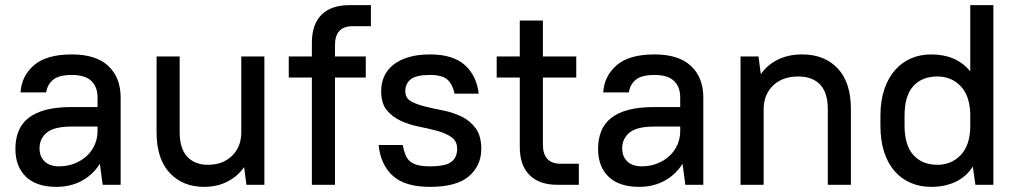

<svg xmlns="http://www.w3.org/2000/svg" viewBox="-20 -720 3965 748"><path d="M200 8Q122 8 81 -31.5Q40 -71 40 -140Q40 -178 52 -208.5Q64 -239 90.5 -260Q117 -281 158.5 -292Q200 -303 260 -303H360V-340Q360 -382 335.5 -405Q311 -428 260 -428Q209 -428 186.5 -409Q164 -390 160 -360H60Q64 -424 112.5 -466Q161 -508 260 -508Q354 -508 402 -463Q450 -418 450 -340V0H380L369 -82Q342 -39 298.5 -15.5Q255 8 200 8ZM210 -72Q243 -72 270.5 -83Q298 -94 318 -112.5Q338 -131 349 -156Q360 -181 360 -209V-227H260Q191 -227 162.5 -203.5Q134 -180 134 -142Q134 -110 154 -91Q174 -72 210 -72Z M775 8Q692 8 641 -46.5Q590 -101 590 -205V-500H680V-205Q680 -141 709.5 -109.5Q739 -78 790 -78Q847 -78 882.5 -111.5Q918 -145 920 -199V-500H1010V0H940L931 -69Q905 -32 865 -12Q825 8 775 8Z M1105 -500H1195V-553Q1195 -625 1232.5 -662.5Q1270 -700 1342 -700H1425V-618H1354Q1285 -618 1285 -544V-500H1405V-418H1285V0H1195V-418H1105Z M1655 8Q1558 8 1510.5 -35Q1463 -78 1455 -155H1549Q1553 -133 1559.5 -117Q1566 -101 1578 -91Q1590 -81 1609 -76.5Q1628 -72 1655 -72Q1716 -72 1738.5 -89.5Q1761 -107 1761 -140Q1761 -170 1739 -185.5Q1717 -201 1684 -210Q1651 -219 1613 -226.5Q1575 -234 1542 -249Q1509 -264 1487 -290.5Q1465 -317 1465 -365Q1465 -396 1476.5 -422Q1488 -448 1511.5 -467Q1535 -486 1571 -497Q1607 -508 1655 -508Q1745 -508 1791 -466.5Q1837 -425 1845 -355H1751Q1743 -392 1723 -410Q1703 -428 1655 -428Q1601 -428 1580 -411Q1559 -394 1559 -365Q1559 -338 1581 -325.5Q1603 -313 1636 -305Q1669 -297 1707 -289.5Q1745 -282 1778 -266Q1811 -250 1833 -220.5Q1855 -191 1855 -140Q1855 -75 1807 -33.5Q1759 8 1655 8Z M1915 -500H2005V-640H2095V-500H2225V-418H2095V-157Q2095 -82 2165 -82H2235V0H2152Q2081 0 2043 -38Q2005 -76 2005 -147V-418H1915Z M2470 8Q2392 8 2351 -31.5Q2310 -71 2310 -140Q2310 -178 2322 -208.5Q2334 -239 2360.5 -260Q2387 -281 2428.5 -292Q2470 -303 2530 -303H2630V-340Q2630 -382 2605.5 -405Q2581 -428 2530 -428Q2479 -428 2456.5 -409Q2434 -390 2430 -360H2330Q2334 -424 2382.5 -466Q2431 -508 2530 -508Q2624 -508 2672 -463Q2720 -418 2720 -340V0H2650L2639 -82Q2612 -39 2568.5 -15.5Q2525 8 2470 8ZM2480 -72Q2513 -72 2540.5 -83Q2568 -94 2588 -112.5Q2608 -131 2619 -156Q2630 -181 2630 -209V-227H2530Q2461 -227 2432.5 -203.5Q2404 -180 2404 -142Q2404 -110 2424 -91Q2444 -72 2480 -72Z M2865 -500H2935L2944 -431Q2970 -468 3011 -488Q3052 -508 3105 -508Q3192 -508 3243.5 -453.5Q3295 -399 3295 -295V0H3205V-295Q3205 -359 3175 -390.5Q3145 -422 3090 -422Q3029 -422 2993 -388Q2957 -354 2955 -300V0H2865Z M3607 8Q3564 8 3528 -7.5Q3492 -23 3465.5 -53Q3439 -83 3424.5 -127.5Q3410 -172 3410 -231V-269Q3410 -327 3425 -371.5Q3440 -416 3466.5 -446.5Q3493 -477 3529 -492.5Q3565 -508 3608 -508Q3706 -508 3760 -442V-700H3850V0H3780L3770 -71Q3744 -31 3702.5 -11.5Q3661 8 3607 8ZM3632 -78Q3686 -78 3722 -115Q3758 -152 3760 -223V-276Q3758 -348 3722 -385Q3686 -422 3632 -422Q3572 -422 3538 -384.5Q3504 -347 3504 -269V-231Q3504 -154 3538.5 -116Q3573 -78 3632 -78Z"/></svg>

Font: PT Root UI Web Medium
Style: Regular
Weight: 500
Designer: Vitaly Kuzmin
Foundry: ParaType Ltd.
Version: Version 1.001W